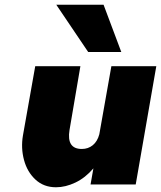

<svg xmlns="http://www.w3.org/2000/svg" viewBox="-20 -780 681 812"><path d="M218 -760H418L493 -560H353ZM274 -230Q261 -150 326 -150Q353 -150 372.5 -166Q392 -182 400 -212L451 -500H641L554 0H363L375 -68Q341 -28 299 -8Q257 12 217 12Q165 12 130 -20.5Q95 -53 81.5 -103.5Q68 -154 77 -207L129 -500H320Z"/></svg>

Font: Overused Grotesk Black
Style: Italic
Weight: 900
Italic angle: -10°
Version: Version 0.003